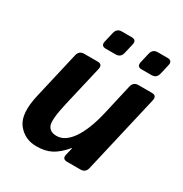

<svg xmlns="http://www.w3.org/2000/svg" viewBox="-167 -829 917 964"><g transform="rotate(30 291.5 -347.0)"><path d="M235.8 -588.9Q206.5 -588.9 213.4 -618.2L226.6 -674.8Q233.4 -704.1 262.7 -704.1H319.3Q348.6 -704.1 341.8 -674.8L328.6 -618.2Q321.8 -588.9 292.5 -588.9ZM443.8 -588.9Q414.6 -588.9 421.4 -618.2L434.6 -674.8Q441.4 -704.1 470.7 -704.1H527.3Q556.6 -704.1 549.8 -674.8L536.6 -618.2Q529.8 -588.9 500.5 -588.9ZM56.2 -212.9 118.7 -483.4Q125.5 -512.7 154.3 -512.7H232.4Q261.7 -512.7 255.4 -483.4L200.7 -248Q176.8 -144.5 188.7 -115.2Q200.7 -85.9 239.7 -85.9Q289.1 -85.9 328.9 -144Q368.7 -202.1 393.6 -310.1L433.1 -483.4Q439.9 -512.7 468.8 -512.7H546.9Q576.2 -512.7 569.8 -483.4L464.8 -29.3Q458 0 428.7 0H351.6Q321.8 0 329.1 -29.3L339.4 -71.8H337.4Q298.3 -25.9 262.9 -8.1Q227.5 9.8 178.7 9.8Q109.4 9.8 69.1 -42.5Q28.8 -94.7 56.2 -212.9Z"/></g></svg>

Font: Istok
Style: Bold Italic
Weight: 700
Italic angle: -13°
Designer: Andrey V. Panov
Foundry: Andrey V. Panov
Version: Version 1.0.3